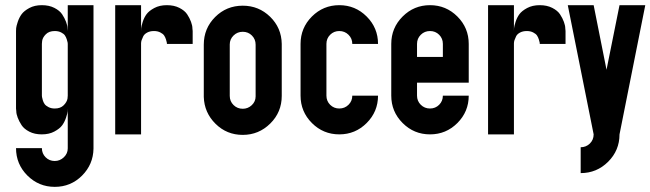

<svg xmlns="http://www.w3.org/2000/svg" viewBox="-20 -520 2517 743"><path d="M241.2 -410.2 242.2 -399.9V-500H341.8V53.2V55.2Q340.8 116.2 297.4 159.7Q253.9 203.1 191.9 203.1Q129.9 203.1 85.9 159.2Q42 115.2 42 53.2H142.1Q142.1 74.2 156.5 88.6Q170.9 103 191.9 103Q211.9 103 227.1 88.6Q242.2 74.2 242.2 54.2V53.2V-100.1Q242.2 -96.2 241.7 -89.1Q241.2 -82 235.6 -64.9Q230 -47.9 220.5 -34.9Q210.9 -22 190.4 -11Q169.9 0 141.8 0Q113.8 0 93.5 -10.5Q73.2 -21 63.7 -35.4Q54.2 -49.8 48.6 -64.5Q43 -79.1 43 -89.8L42 -100.1V-149.9V-350.1V-399.9Q42 -403.8 42.5 -410.9Q43 -418 48.6 -435.1Q54.2 -452.1 63.7 -465.1Q73.2 -478 93.5 -489Q113.8 -500 141.8 -500Q169.9 -500 190.4 -489.5Q210.9 -479 220.5 -464.6Q230 -450.2 235.6 -435.5Q241.2 -420.9 241.2 -410.2ZM191.9 -399.9Q169.9 -399.9 157.5 -387.5Q145 -375 143.1 -361.8L142.1 -350.1V-149.9Q142.1 -147.9 142.6 -144.5Q143.1 -141.1 145.5 -132.6Q147.9 -124 152.6 -117.4Q157.2 -110.8 167.7 -105.5Q178.2 -100.1 191.9 -100.1Q213.9 -100.1 226.3 -112.5Q238.8 -125 241.2 -138.2L242.2 -149.9V-350.1Q242.2 -352.1 241.7 -355.5Q241.2 -358.9 238.5 -367.4Q235.8 -376 231.4 -382.6Q227.1 -389.2 216.6 -394.5Q206.1 -399.9 191.9 -399.9Z M425.8 -500H525.9V-399.9Q525.9 -403.8 526.4 -410.9Q526.9 -418 532.2 -435.1Q537.6 -452.1 547.1 -465.1Q556.6 -478 577.1 -489Q597.7 -500 625.7 -500Q653.8 -500 674.3 -489.5Q694.8 -479 704.3 -464.6Q713.9 -450.2 719.2 -435.5Q724.6 -420.9 724.6 -410.2L725.6 -399.9V-350.1H626Q626 -352.1 625.5 -355.5Q625 -358.9 622.3 -367.4Q619.6 -376 615.2 -382.6Q610.8 -389.2 600.3 -394.5Q589.8 -399.9 575.7 -399.9Q560.5 -399.9 549.6 -394Q538.6 -388.2 534.2 -379.2Q529.8 -370.1 527.8 -364Q525.9 -357.9 525.9 -352.1V0H425.8Z M919.4 -498Q981.4 -498 1025.4 -455.1Q1069.3 -412.1 1070.3 -350.1V-148.9Q1070.3 -85.9 1025.9 -42Q981.4 2 919.4 2Q857.4 2 814 -41Q770.5 -84 768.6 -145V-148.9V-347.2Q768.6 -410.2 812.5 -454.1Q856.4 -498 919.4 -498ZM869.1 -348.1V-148.9Q869.1 -127.9 883.8 -113.5Q898.4 -99.1 919.4 -99.1Q939.5 -99.1 954.3 -113Q969.2 -127 969.2 -147V-347.2Q969.2 -368.2 954.8 -382.6Q940.4 -397 919.4 -397Q898.4 -397 883.8 -382.6Q869.1 -368.2 869.1 -348.1Z M1343.3 -149.9H1442.9Q1442.9 -87.9 1398.9 -43.9Q1355 0 1293 0Q1231 0 1187 -43.9Q1143.1 -87.9 1143.1 -149.9V-350.1Q1143.1 -412.1 1187 -456.1Q1231 -500 1293 -500Q1355 -500 1398.9 -456.1Q1442.9 -412.1 1442.9 -350.1H1343.3Q1343.3 -371.1 1328.6 -385.5Q1314 -399.9 1293 -399.9Q1272 -399.9 1257.6 -385.5Q1243.2 -371.1 1243.2 -350.1V-149.9Q1243.2 -128.9 1257.6 -114.5Q1272 -100.1 1293 -100.1Q1314 -100.1 1328.6 -114.5Q1343.3 -128.9 1343.3 -149.9Z M1793.9 -350.1V-299.8V-200.2H1693.8H1593.8V-149.9Q1593.8 -128.9 1608.4 -114.5Q1623 -100.1 1644 -100.1Q1665 -100.1 1679.4 -114.5Q1693.8 -128.9 1693.8 -149.9H1793.9Q1793.9 -87.9 1750 -43.9Q1706.1 0 1644 0Q1582 0 1538.1 -43.9Q1494.1 -87.9 1494.1 -149.9V-350.1Q1494.1 -412.1 1538.1 -456.1Q1582 -500 1644 -500Q1706.1 -500 1750 -456.1Q1793.9 -412.1 1793.9 -350.1ZM1593.8 -299.8H1693.8V-350.1Q1693.8 -371.1 1679.4 -385.5Q1665 -399.9 1644 -399.9Q1623 -399.9 1608.4 -385.5Q1593.8 -371.1 1593.8 -350.1Z M1868.7 -500H1968.8V-399.9Q1968.8 -403.8 1969.2 -410.9Q1969.7 -418 1975.1 -435.1Q1980.5 -452.1 1990 -465.1Q1999.5 -478 2020 -489Q2040.5 -500 2068.6 -500Q2096.7 -500 2117.2 -489.5Q2137.7 -479 2147.2 -464.6Q2156.7 -450.2 2162.1 -435.5Q2167.5 -420.9 2167.5 -410.2L2168.5 -399.9V-350.1H2068.8Q2068.8 -352.1 2068.4 -355.5Q2067.9 -358.9 2065.2 -367.4Q2062.5 -376 2058.1 -382.6Q2053.7 -389.2 2043.2 -394.5Q2032.7 -399.9 2018.6 -399.9Q2003.4 -399.9 1992.4 -394Q1981.4 -388.2 1977.1 -379.2Q1972.7 -370.1 1970.7 -364Q1968.8 -357.9 1968.8 -352.1V0H1868.7Z M2177.2 -500H2277.3L2327.1 -250L2377.4 -500H2477.1L2377.4 0Q2377.4 62 2333.3 106Q2289.1 149.9 2227.1 149.9V49.8Q2248 49.8 2262.7 35.4Q2277.3 21 2277.3 0Z"/></svg>

Font: OSP-DIN
Style: DIN
Weight: 500
Width: 3
Version: Version 001.000